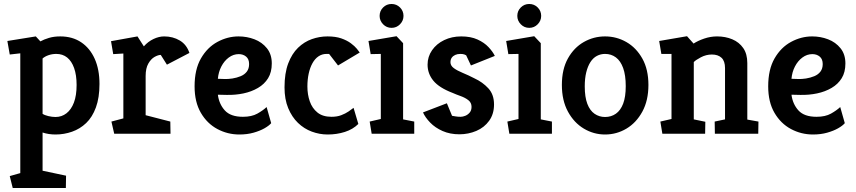

<svg xmlns="http://www.w3.org/2000/svg" viewBox="-20 -672 4301 965"><path d="M44 273 29 213 82 198V-404L29 -398L17 -466L160 -489L183 -464Q201 -474 226 -481.5Q251 -489 283 -489Q344 -489 388 -459.5Q432 -430 456 -376.5Q480 -323 480 -250Q480 -181 462 -132Q444 -83 413 -53.5Q382 -24 342 -10Q302 4 259 4Q242 4 225.5 1.5Q209 -1 194 -6V186L312 211L311 273ZM259 -84Q290 -84 314 -102.5Q338 -121 351.5 -156.5Q365 -192 365 -245Q365 -295 352.5 -330Q340 -365 317.5 -383Q295 -401 263 -401Q242 -401 223.5 -394.5Q205 -388 194 -378V-100Q204 -93 223 -88.5Q242 -84 259 -84Z M554 0 540 -61 600 -77V-403L549 -400L538 -465L671 -489L703 -439Q724 -463 751.5 -476Q779 -489 805 -489Q849 -489 883.5 -468.5Q918 -448 932 -406L819 -347L788 -396Q775 -396 757 -386Q739 -376 725.5 -352.5Q712 -329 712 -290V-93L836 -61L837 0Z M1183 4Q1124 4 1072.5 -23.5Q1021 -51 989.5 -105Q958 -159 958 -238Q958 -323 990 -378.5Q1022 -434 1073 -461.5Q1124 -489 1179 -489Q1221 -489 1259 -474.5Q1297 -460 1321.5 -429.5Q1346 -399 1346 -353Q1346 -309 1327.5 -279Q1309 -249 1276.5 -230Q1244 -211 1203.5 -202.5Q1163 -194 1119 -195L1075 -196Q1081 -149 1110 -117Q1139 -85 1201 -85Q1245 -85 1273.5 -101Q1302 -117 1320 -134L1343 -53Q1332 -40 1309 -27Q1286 -14 1254 -5Q1222 4 1183 4ZM1075 -276 1106 -275Q1126 -274 1148 -277.5Q1170 -281 1189.5 -289Q1209 -297 1220.5 -312Q1232 -327 1232 -350Q1232 -375 1217 -387.5Q1202 -400 1180 -400Q1153 -400 1130 -383Q1107 -366 1092.5 -338Q1078 -310 1075 -276Z M1627 4Q1586 4 1547 -10.5Q1508 -25 1477.5 -54.5Q1447 -84 1428.5 -128.5Q1410 -173 1410 -233Q1410 -304 1428.5 -353Q1447 -402 1478 -432Q1509 -462 1547.5 -475.5Q1586 -489 1626 -489Q1667 -489 1695.5 -479Q1724 -469 1743.5 -454.5Q1763 -440 1773.5 -427Q1784 -414 1788 -408L1679 -343L1634 -401H1621Q1599 -401 1581 -389Q1563 -377 1550.5 -354.5Q1538 -332 1531.5 -302Q1525 -272 1525 -237Q1525 -197 1537 -162.5Q1549 -128 1575.5 -106.5Q1602 -85 1646 -85Q1674 -85 1695 -93Q1716 -101 1731.5 -111.5Q1747 -122 1757 -130L1781 -49Q1754 -22 1713.5 -9Q1673 4 1627 4Z M1848 0 1838 -61 1894 -74V-401L1843 -400L1832 -466L1973 -490L2006 -455V-72L2062 -61V0ZM1948 -532Q1923 -532 1905.5 -550Q1888 -568 1888 -592Q1888 -617 1905.5 -634.5Q1923 -652 1948 -652Q1973 -652 1990.5 -634.5Q2008 -617 2008 -592Q2008 -568 1990.5 -550Q1973 -532 1948 -532Z M2289 3Q2242 3 2204.5 -13.5Q2167 -30 2142 -56Q2117 -82 2106 -107L2226 -153L2252 -90Q2258 -89 2269.5 -87Q2281 -85 2295 -85Q2306 -85 2318.5 -90Q2331 -95 2340.5 -106Q2350 -117 2350 -135Q2350 -156 2334 -168.5Q2318 -181 2295.5 -189Q2273 -197 2255 -205Q2187 -231 2158 -266.5Q2129 -302 2129 -347Q2129 -387 2151.5 -419.5Q2174 -452 2212.5 -470.5Q2251 -489 2298 -489Q2346 -489 2380 -473.5Q2414 -458 2435.5 -435Q2457 -412 2467 -391L2347 -343L2323 -394Q2322 -395 2314.5 -398Q2307 -401 2294 -401Q2279 -401 2268 -396Q2257 -391 2250.5 -382Q2244 -373 2244 -359Q2244 -342 2261 -329.5Q2278 -317 2306 -305.5Q2334 -294 2365 -278Q2406 -259 2434.5 -228Q2463 -197 2463 -147Q2463 -99 2438.5 -65Q2414 -31 2374 -14Q2334 3 2289 3Z M2540 0 2530 -61 2586 -74V-401L2535 -400L2524 -466L2665 -490L2698 -455V-72L2754 -61V0ZM2640 -532Q2615 -532 2597.5 -550Q2580 -568 2580 -592Q2580 -617 2597.5 -634.5Q2615 -652 2640 -652Q2665 -652 2682.5 -634.5Q2700 -617 2700 -592Q2700 -568 2682.5 -550Q2665 -532 2640 -532Z M3021 4Q2964 4 2914.5 -25.5Q2865 -55 2834.5 -111Q2804 -167 2804 -245Q2804 -324 2834.5 -378.5Q2865 -433 2914.5 -461Q2964 -489 3021 -489Q3079 -489 3128.5 -460.5Q3178 -432 3208.5 -377.5Q3239 -323 3239 -245Q3239 -167 3208.5 -111Q3178 -55 3128.5 -25.5Q3079 4 3021 4ZM3021 -84Q3052 -84 3075.5 -100.5Q3099 -117 3112 -151Q3125 -185 3125 -239Q3125 -294 3112 -330Q3099 -366 3075.5 -383.5Q3052 -401 3021 -401Q2999 -401 2980 -391Q2961 -381 2947.5 -360Q2934 -339 2926.5 -308.5Q2919 -278 2919 -238Q2919 -184 2932 -150Q2945 -116 2968.5 -100Q2992 -84 3021 -84Z M3309 0 3299 -61 3355 -74V-401H3304L3293 -466L3433 -490L3466 -453Q3487 -467 3519 -478Q3551 -489 3584 -489Q3626 -489 3660.5 -474.5Q3695 -460 3715.5 -430.5Q3736 -401 3736 -355V-71L3792 -61L3791 0H3573L3572 -61L3624 -72V-330Q3624 -365 3606.5 -381.5Q3589 -398 3558 -398Q3529 -398 3502.5 -384Q3476 -370 3467 -360V-72L3525 -60L3524 0Z M4066 4Q4007 4 3955.5 -23.5Q3904 -51 3872.5 -105Q3841 -159 3841 -238Q3841 -323 3873 -378.5Q3905 -434 3956 -461.5Q4007 -489 4062 -489Q4104 -489 4142 -474.5Q4180 -460 4204.5 -429.5Q4229 -399 4229 -353Q4229 -309 4210.5 -279Q4192 -249 4159.5 -230Q4127 -211 4086.5 -202.5Q4046 -194 4002 -195L3958 -196Q3964 -149 3993 -117Q4022 -85 4084 -85Q4128 -85 4156.5 -101Q4185 -117 4203 -134L4226 -53Q4215 -40 4192 -27Q4169 -14 4137 -5Q4105 4 4066 4ZM3958 -276 3989 -275Q4009 -274 4031 -277.5Q4053 -281 4072.5 -289Q4092 -297 4103.5 -312Q4115 -327 4115 -350Q4115 -375 4100 -387.5Q4085 -400 4063 -400Q4036 -400 4013 -383Q3990 -366 3975.5 -338Q3961 -310 3958 -276Z"/></svg>

Font: Kreon Light SemiBold
Style: Regular
Weight: 600
Version: Version 2.002